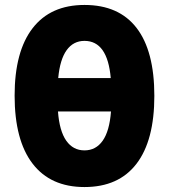

<svg xmlns="http://www.w3.org/2000/svg" viewBox="-20 -745 682 775"><path d="M321 10Q184 10 111.5 -84.5Q39 -179 39 -359Q39 -537 111.5 -631Q184 -725 321 -725Q460 -725 531.5 -632Q603 -539 603 -358Q603 -178 531 -84Q459 10 321 10ZM215 -430H427Q414 -580 321 -580Q276 -580 249 -542.5Q222 -505 215 -430ZM428 -295H214Q220 -216 247.5 -177Q275 -138 321 -138Q367 -138 394.5 -177Q422 -216 428 -295Z"/></svg>

Font: Noto Sans UI CondBlack
Style: Regular
Weight: 900
Width: 3
Designer: Monotype Design Team
Foundry: Monotype Imaging Inc.
Version: Version 1.001